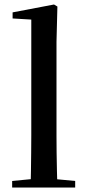

<svg xmlns="http://www.w3.org/2000/svg" viewBox="-20 -833 386 853"><path d="M34 0V-29L148 -40H197L314 -29V0ZM116 0Q117 -34 117.5 -73.5Q118 -113 118.5 -154.5Q119 -196 119 -232V-746L36 -751V-778L220 -813L235 -804L231 -647V-232Q231 -196 231.5 -154.5Q232 -113 233 -73.5Q234 -34 235 0Z"/></svg>

Font: Noto Serif KR SemiBold
Style: Regular
Weight: 600
Designer: Ryoko NISHIZUKA 西塚涼子 (kana & ideographs); Frank Grießhammer (Latin, Greek & Cyrillic); Wenlong ZHANG 张文龙 (bopomofo); San
Foundry: Adobe
Version: Version 2.003-H1;hotconv 1.1.1;makeotfexe 2.6.0